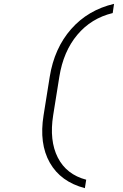

<svg xmlns="http://www.w3.org/2000/svg" viewBox="-20 -860 640 1000"><path d="M422 120Q296 87 239.5 -12.5Q183 -112 207 -260L239 -460Q263 -609 350.5 -708.5Q438 -808 574 -840L567 -792Q455 -765 382.5 -678.5Q310 -592 289 -460L257 -260Q236 -128 281 -39.5Q326 49 429 76Z"/></svg>

Font: JetBrains Mono NL Thin
Style: Italic
Weight: 100
Italic angle: -9°
Monospace: yes
Designer: Philipp Nurullin, Konstantin Bulenkov
Foundry: JetBrains
Version: Version 2.305; ttfautohint (v1.8.4.7-5d5b)